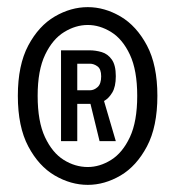

<svg xmlns="http://www.w3.org/2000/svg" viewBox="-20 -721 490 538"><path d="M226 -203Q178.5 -203 133.5 -229.2Q88.5 -255.5 59.2 -310.8Q30 -366 30 -452.5Q30 -538.5 59.2 -593.5Q88.5 -648.5 133.5 -674.8Q178.5 -701 226 -701Q273 -701 317.8 -674.8Q362.5 -648.5 391.8 -593.5Q421 -538.5 421 -452.5Q421 -366 391.8 -310.8Q362.5 -255.5 317.8 -229.2Q273 -203 226 -203ZM226 -253Q259.5 -253 291.5 -273Q323.5 -293 344 -336.8Q364.5 -380.5 364.5 -452.5Q364.5 -524 344 -567.8Q323.5 -611.5 291.5 -631.2Q259.5 -651 226 -651Q192 -651 159.8 -631.2Q127.5 -611.5 106.5 -567.8Q85.5 -524 85.5 -452.5Q85.5 -380.5 106 -336.8Q126.5 -293 158.5 -273Q190.5 -253 226 -253ZM151 -325.5V-580H231Q248 -580 265 -575Q282 -570 293.2 -554.2Q304.5 -538.5 304.5 -507.5Q304.5 -478 294.5 -461.5Q284.5 -445 271.5 -438L304.5 -325.5H259L233.5 -430H196.5V-325.5ZM196.5 -468H232Q243.5 -468 253.5 -477Q263.5 -486 263.5 -507Q263.5 -527.5 253.2 -535Q243 -542.5 232 -542.5H196.5Z"/></svg>

Font: Trispace Condensed
Style: Regular
Weight: 400
Width: 3
Designer: Tyler Finck
Foundry: Etcetera Type Company
Version: Version 1.210; ttfautohint (v1.8.3)